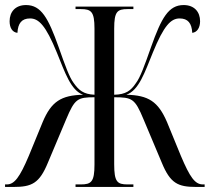

<svg xmlns="http://www.w3.org/2000/svg" viewBox="-20 -740 830 760"><path d="M0 0H33C106 0 136 -14 170 -97L242 -268C276 -349 287 -355 354 -355V-88C354 -20 341 -10 300 -10H279V0H508V-10H485C444 -10 432 -20 432 -90V-355C503 -355 514 -350 548 -268L620 -97C654 -14 684 0 757 0H790V-10H783C752 -10 732 -38 696 -123L641 -257C606 -338 568 -363 480 -365C530 -382 553 -454 585 -532C629 -640 657 -667 691 -667C724 -667 739 -648 741 -610C760 -612 772 -630 772 -656C772 -692 750 -720 707 -720C647 -720 619 -669 578 -554C552 -480 535 -433 518 -411C498 -381 478 -366 432 -365V-627C432 -694 444 -704 485 -704H508V-714H279V-704H300C341 -704 354 -694 354 -627V-365C310 -367 292 -383 272 -411C255 -433 238 -480 212 -554C171 -669 143 -720 83 -720C40 -720 18 -692 18 -656C18 -630 29 -612 49 -610C51 -648 66 -667 99 -667C133 -667 161 -640 205 -532C237 -454 260 -382 309 -365C222 -363 183 -338 149 -257L94 -123C58 -38 37 -10 7 -10H0Z"/></svg>

Font: Noto Serif Display ExtraCondensed
Style: Regular
Weight: 400
Width: 2
Designer: Monotype Design Team
Foundry: Monotype Imaging Inc.
Version: Version 2.009